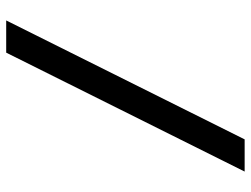

<svg xmlns="http://www.w3.org/2000/svg" viewBox="-115 -635 810 620"><g transform="rotate(90 290.0 -325.0)"><path d="M46 60 430 -710H534L150 60Z"/></g></svg>

Font: Sometype Mono
Style: Bold
Weight: 700
Monospace: yes
Designer: Ryoichi Tsunekawa
Foundry: Dharma Type
Version: Version 1.000; ttfautohint (v1.8.3)